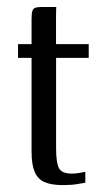

<svg xmlns="http://www.w3.org/2000/svg" viewBox="-20 -525 294 548"><path d="M159.8 3.3Q126.4 3.3 107 -5.3Q87.5 -13.8 78.8 -34.8Q70.1 -55.8 70.1 -92V-359.8H31.5V-399H70.1V-471.4Q70.1 -486.3 72.4 -493.5Q74.7 -500.7 80.8 -502.9Q86.9 -505 98.1 -505H140.6Q140.6 -503.5 140.2 -496.8Q139.9 -490.2 139.9 -477.5V-399H233.2V-359.8H140.1V-100.3Q140.1 -61.1 148.2 -45.3Q156.4 -29.5 184.5 -29.5Q195.4 -29.5 207.1 -31.5Q218.8 -33.5 223.5 -34.7V-3.5Q217.8 -2.5 200.8 0.4Q183.9 3.3 159.8 3.3Z"/></svg>

Font: Genos Thin
Style: Regular
Weight: 100
Designer: Robert E. Leuschke
Foundry: Robert E. Leuschke
Version: Version 1.010